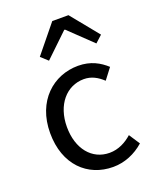

<svg xmlns="http://www.w3.org/2000/svg" viewBox="-140 -821 737 914"><g transform="rotate(-20 228.0 -364.0)"><path d="M238 -740 124 -600 159 -568 277 -681H281L399 -568L434 -600L320 -740ZM46 -242C46 -81 145 12 274 12C332 12 387 -11 431 -50L395 -105C365 -78 326 -57 281 -57C192 -57 131 -131 131 -242C131 -354 196 -429 284 -429C322 -429 352 -412 380 -386L422 -441C388 -472 344 -498 280 -498C155 -498 46 -405 46 -242Z"/></g></svg>

Font: Cambridge Sans
Style: Regular
Weight: 400
Version: Version 2.020;PS 002.020;hotconv 1.0.88;makeotf.lib2.5.64775